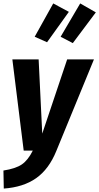

<svg xmlns="http://www.w3.org/2000/svg" viewBox="-39 -877 578 1118"><path d="M289 2Q246 108 171.5 160.5Q97 213 -17 221L-19 116Q52 105 88 80.5Q124 56 152 0H99L33 -531H186L207 -99L352 -531H508ZM271 -857 362 -808 235 -631 163 -663ZM428 -857 519 -805 385 -626 314 -663Z"/></svg>

Font: Fira Sans Condensed
Style: Bold Italic
Weight: 700
Width: 3
Italic angle: -8°
Designer: Carrois Corporate & Edenspiekermann AG
Foundry: Carrois Corporate GbR & Edenspiekermann AG
Version: Version 4.203